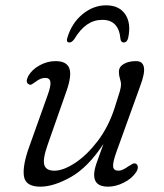

<svg xmlns="http://www.w3.org/2000/svg" viewBox="-20 -692 614 721"><path d="M491 -77Q497 -73.5 497.5 -64.8Q498 -56 491.5 -46Q475.5 -21.5 445 -6.2Q414.5 9 385.5 9Q333.5 9 333.5 -35Q333.5 -52.5 342 -77.8Q350.5 -103 368.5 -151.5Q310 -63 245.8 -27Q181.5 9 131.5 9Q75.5 9 69.8 -30.8Q64 -70.5 91 -144.5L159 -335Q171.5 -369 169.2 -384.2Q167 -399.5 150 -399.5Q141.5 -399.5 132.8 -396.2Q124 -393 112.5 -384Q105 -378.5 99.2 -375.2Q93.5 -372 87 -376Q74.5 -384 86 -406Q99.5 -430.5 128.5 -446.5Q157.5 -462.5 188.5 -462.5Q230 -462.5 240.2 -435.8Q250.5 -409 229.5 -349.5L160 -151.5Q140 -95.5 146.2 -73.2Q152.5 -51 184 -51Q217.5 -51 261.5 -79.8Q305.5 -108.5 346.2 -161.5Q387 -214.5 410.5 -287Q425.5 -333 430 -349Q434.5 -365 434.5 -375Q434.5 -384 430.5 -396.2Q426.5 -408.5 426.5 -422.5Q426.5 -441 444.8 -451.8Q463 -462.5 491 -462.5Q515.5 -462.5 520.2 -440.2Q525 -418 506.5 -369L418.5 -125Q403 -82.5 404.8 -66.8Q406.5 -51 424.5 -51Q440 -51 463 -68Q471.5 -73.5 478 -76.8Q484.5 -80 491 -77ZM364.5 -617.5Q333 -617.5 307.2 -600Q281.5 -582.5 258.5 -544.5Q249.5 -532.5 241 -532.5Q227 -532.5 233 -550.5Q249.5 -605.5 290 -638.8Q330.5 -672 378.5 -672Q427 -672 450 -638.8Q473 -605.5 461.5 -550.5Q457.5 -532.5 444 -532.5Q435 -532.5 432.5 -544.5Q426.5 -617.5 364.5 -617.5Z"/></svg>

Font: Fraunces 9pt S100 Light
Style: Italic
Weight: 300
Italic angle: -16°
Version: Version 1.000; ttfautohint (v1.8.3)